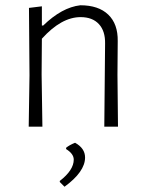

<svg xmlns="http://www.w3.org/2000/svg" viewBox="-20 -481 549 729"><path d="M139 -457V-384H144Q215 -453 285 -461Q354 -461 391 -425.5Q428 -390 427 -325L426 -197L428 0H376L379 -315Q380 -363 355.5 -389.5Q331 -416 286 -416Q213 -416 139 -334L138 -198L141 0H89L92 -195L90 -451ZM265 61Q303 82 303 117Q303 171 225 228L207 210V206Q260 165 260 125Q260 103 231 85V80Q243 70 265 61Z"/></svg>

Font: Alegreya Sans Light
Style: Regular
Weight: 300
Designer: Juan Pablo del Peral
Foundry: Huerta Tipografica
Version: Version 2.007